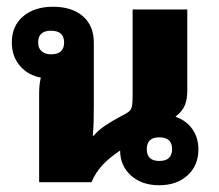

<svg xmlns="http://www.w3.org/2000/svg" viewBox="-20 -540 648 569"><path d="M96 0V-265Q96 -289 101 -310Q63 -317 39 -345Q15 -373 15 -414Q15 -463 48.5 -491.5Q82 -520 137 -520Q193 -520 225.5 -492Q258 -464 258 -414V-224Q258 -202 257.5 -181Q257 -160 255 -138H258Q270 -153 290.5 -167Q311 -181 343 -198Q364 -208 368.5 -217Q373 -226 373 -254V-512H535V-271Q535 -246 528 -228.5Q521 -211 500 -194Q532 -183 550 -157.5Q568 -132 568 -97Q568 -50 536 -20.5Q504 9 452 9Q400 9 368 -20Q336 -49 336 -94Q302 -71 282.5 -49.5Q263 -28 251 0ZM131 -379Q170 -379 170 -414Q170 -449 131 -449Q93 -449 93 -414Q93 -397 103.5 -388Q114 -379 131 -379ZM452 -63Q490 -63 490 -98Q490 -133 452 -133Q415 -133 415 -98Q415 -63 452 -63Z"/></svg>

Font: Noto Sans Thai Looped UI ExtraBold
Style: Regular
Weight: 800
Designer: Cadson Demak Team
Foundry: Cadson Demak Co., Ltd.
Version: Version 1.000